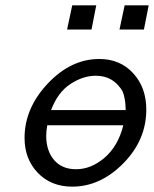

<svg xmlns="http://www.w3.org/2000/svg" viewBox="-20 -679 570 710"><path d="M70.8 -168.9Q70.8 -278.8 156.5 -369.9Q242.2 -460.9 347.2 -460.9Q424.3 -460.9 472.7 -408Q521 -355 521 -273.9Q521 -161.1 436 -75Q351.1 11.2 247.1 11.2Q168.9 11.2 119.9 -39.8Q70.8 -90.8 70.8 -168.9ZM150.9 -176.8Q150.9 -121.6 179.9 -87.4Q209 -53.2 261.2 -53.2Q317.4 -53.2 367.2 -96.2Q417 -139.2 436 -215.8H154.8Q150.9 -194.8 150.9 -176.8ZM168.9 -272H444.8Q443.8 -286.1 443.8 -292Q443.8 -297.9 440.9 -314.5Q438 -331.1 433.1 -341.1Q428.2 -351.1 417 -363.5Q405.8 -376 391.1 -384.8Q367.2 -398.9 334 -398.9Q287.1 -398.9 240.5 -368.4Q193.8 -337.9 168.9 -272ZM228 -569.8 247.1 -659.2H335.9L318.4 -569.8ZM421.9 -569.8 440.9 -659.2H529.8L512.2 -569.8Z"/></svg>

Font: CMU Sans Serif
Style: Oblique
Weight: 500
Italic angle: -12°
Version: Version 0.7.0